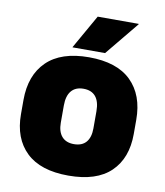

<svg xmlns="http://www.w3.org/2000/svg" viewBox="-80 -754 716 835"><g transform="rotate(10 278.0 -336.5)"><path d="M278 15Q154.5 15 91.8 -45.2Q29 -105.5 29 -212.5V-275Q29 -384.5 92 -446Q155 -507.5 278 -507.5Q401.5 -507.5 464.2 -446Q527 -384.5 527 -275V-212.5Q527 -105.5 464.5 -45.2Q402 15 278 15ZM278 -124Q313.5 -124 331.8 -145.2Q350 -166.5 350 -206V-282Q350 -324.5 331.8 -346.5Q313.5 -368.5 278 -368.5Q243 -368.5 224.5 -346.5Q206 -324.5 206 -282V-206Q206 -166.5 224.5 -145.2Q243 -124 278 -124ZM199.5 -539 284 -688H465V-686L343 -537.5H199.5Z"/></g></svg>

Font: Anek Devanagari ExtraBold
Style: Regular
Weight: 800
Designer: Kailash Malviya (Devanagari) & Yesha Goshar (Latin)
Foundry: Ek Type
Version: Version 1.003